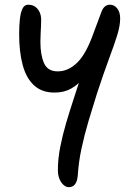

<svg xmlns="http://www.w3.org/2000/svg" viewBox="-20 -522 561 806"><path d="M268.8 263.8Q257.8 263.8 247.1 254.7Q236.4 245.6 229.7 229.4Q223 213.2 223 191Q223 145.8 232.7 95.9Q242.4 46 257.4 -4.9Q272.4 -55.8 288.2 -103.7Q304 -151.6 316.9 -192Q329.8 -232.4 334.6 -261.6L371.2 -251.4Q352.4 -220.8 330.1 -193.8Q307.8 -166.8 278.5 -150.1Q249.2 -133.4 208.8 -133.4Q155.8 -133.4 122.9 -163.7Q90 -194 75.2 -249.2Q60.4 -304.4 60.4 -378Q60.4 -413 63.4 -441.2Q66.4 -469.4 74.5 -485.8Q82.6 -502.2 97.8 -502.2Q116.8 -502.2 128.7 -493.1Q140.6 -484 146.7 -470Q152.8 -456 152.8 -440Q152.8 -428.2 152.2 -413.4Q151.6 -398.6 150.6 -381.6Q149.6 -364.6 149.6 -346Q149.6 -291.6 164.8 -257Q180 -222.4 222.6 -222.4Q266.6 -222.4 304.3 -259.2Q342 -296 373 -384.2Q395 -443.4 406.1 -472.8Q417.2 -502.2 441.4 -502.2Q460 -502.2 472.2 -486.5Q484.4 -470.8 484.4 -444.6Q484.4 -413.4 471.6 -372.7Q458.8 -332 437 -273.5Q415.2 -215 387 -129.2Q369.2 -72.8 351.9 -14.8Q334.6 43.2 322.2 101.1Q309.8 159 306.4 215.6Q304 240.4 294.5 252.1Q285 263.8 268.8 263.8Z"/></svg>

Font: Shantell Sans Light
Style: Regular
Weight: 300
Designer: Stephen Nixon, Anya Danilova, Shantell Martin
Foundry: Arrow Type
Version: Version 1.011;[c5ecc13dd]